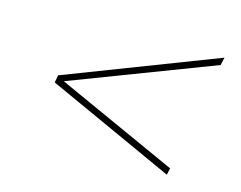

<svg xmlns="http://www.w3.org/2000/svg" viewBox="-62 -623 684 546"><g transform="rotate(15 280.0 -350.0)"><path d="M538 -532 533 -509 114 -349 470 -188 466 -168 90 -339 94 -361Z"/></g></svg>

Font: Montserrat Thin
Style: Italic
Weight: 100
Italic angle: -11.3°
Designer: Julieta Ulanovsky
Foundry: Julieta Ulanovsky
Version: Version 9.000; ttfautohint (v1.8.4.7-5d5b)